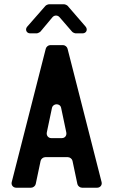

<svg xmlns="http://www.w3.org/2000/svg" viewBox="-20 -878 530 898"><path d="M56 0H125C135 0 145 -8 147 -17L170 -126C172 -135 182 -143 192 -143H297C307 -143 317 -135 319 -126L342 -17C344 -8 354 0 364 0H434C449 0 459 -13 455 -27L296 -650C294 -659 284 -667 275 -667H215C206 -667 196 -659 194 -650L35 -27C31 -13 41 0 56 0ZM199 -259 223 -373C228 -396 262 -396 266 -373L290 -259C293 -244 284 -232 269 -232H220C206 -232 196 -244 199 -259ZM259 -797 317 -730C320 -726 330 -722 334 -722H366C384 -722 392 -740 380 -754L297 -850C294 -854 284 -858 280 -858H209C205 -858 195 -854 192 -850L107 -753C96 -740 104 -722 121 -722H152C156 -722 166 -727 169 -730L225 -797C234 -808 250 -808 259 -797Z"/></svg>

Font: DIN Rundschrift
Style: Mittel
Weight: 400
Version: Version 1.027